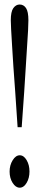

<svg xmlns="http://www.w3.org/2000/svg" viewBox="-20 -849 176 868"><path d="M108.4 -757.3Q108.4 -741.2 106.9 -711.4Q99.6 -588.4 96.7 -548.3Q92.8 -496.1 89.4 -433.6Q89.4 -433.6 78.1 -273.9H59.6L48.8 -433.6Q43.9 -496.1 40.5 -548.3Q40.5 -548.3 34.7 -641.1Q28.8 -733.9 28.8 -757.3Q28.8 -795.9 40 -812Q51.8 -828.6 68.8 -828.6Q86.9 -828.6 97.7 -812.5Q108.4 -796.4 108.4 -757.3ZM100.3 -22.2Q87.4 -0.5 69.1 -0.5Q50.8 -0.5 37.1 -22.2Q23.4 -43.9 23.4 -73.2Q23.4 -102.5 37.4 -124.8Q51.3 -147 69.3 -147Q87.4 -147 100.3 -125.2Q113.3 -103.5 113.3 -73.7Q113.3 -43.9 100.3 -22.2Z"/></svg>

Font: Scarab Serif
Style: Light
Weight: 300
Designer: John Roberts
Foundry: Scarab
Version: 1.0